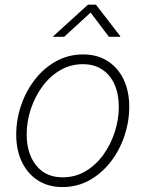

<svg xmlns="http://www.w3.org/2000/svg" viewBox="-20 -776 613 808"><path d="M242.7 11.2Q183.6 11.2 139.9 -16.6Q96.2 -44.4 72.3 -94.2Q48.3 -144 48.3 -209Q48.3 -272 68.6 -332Q88.9 -392.1 126.5 -440.7Q164.1 -489.3 215.8 -518.1Q267.6 -546.9 330.1 -546.9Q389.6 -546.9 433.1 -519Q476.6 -491.2 500.2 -441.7Q523.9 -392.1 523.9 -327.1Q523.9 -264.2 503.7 -203.9Q483.4 -143.6 445.8 -95Q408.2 -46.4 356.7 -17.6Q305.2 11.2 242.7 11.2ZM243.7 -29.8Q297.4 -29.8 340.8 -55.9Q384.3 -82 415.3 -125.2Q446.3 -168.5 463.1 -220.9Q480 -273.4 480 -326.2Q480 -379.4 462.4 -419.7Q444.8 -460 410.9 -482.9Q377 -505.9 329.1 -505.9Q276.9 -505.9 233.6 -480.7Q190.4 -455.6 158.7 -412.6Q127 -369.6 109.6 -316.9Q92.3 -264.2 92.3 -209.5Q92.3 -130.4 132.1 -80.1Q171.9 -29.8 243.7 -29.8ZM250 -621.1H203.6L204.1 -623.5L350.1 -756.3H383.8L486.3 -623.5L485.4 -621.1H438.5L361.3 -723.1Z"/></svg>

Font: Inter 18pt ExtraLight
Style: Italic
Weight: 250
Italic angle: -9.3988°
Designer: Rasmus Andersson
Foundry: rsms
Version: Version 4.001;git-66647c0bb